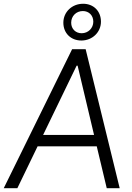

<svg xmlns="http://www.w3.org/2000/svg" viewBox="-45 -985 689 1005"><path d="M-25.4 0H45.9L151.9 -219.2H461.4L513.7 0H581.5L403.3 -727.5H332.5ZM180.7 -278.8 356 -641.1H361.3L447.3 -278.8ZM286.6 -866.2C286.6 -811.5 325.7 -772.9 380.9 -772.9C438.5 -772.9 483.4 -816.4 483.4 -871.6C483.4 -926.8 444.8 -965.3 390.1 -965.3C331.5 -965.3 286.6 -921.9 286.6 -866.2ZM327.6 -866.2C327.6 -900.9 354 -927.2 388.7 -927.2C420.4 -927.2 443.4 -904.3 443.4 -871.6C443.4 -837.9 417 -811 382.3 -811C350.6 -811 327.6 -834 327.6 -866.2Z"/></svg>

Font: Guggenheim Sans Display Light
Style: Italic
Weight: 300
Italic angle: -7°
Designer: Modified by Tom Baber under direction of Pentagram Design 2023
Foundry: rsms
Version: Version 1.001;Glyphs 3.1.2 (3151)